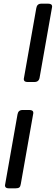

<svg xmlns="http://www.w3.org/2000/svg" viewBox="-20 -876 303 1042"><path d="M167 -431H129Q109 -431 109 -447L177 -832Q181 -856 204 -856H242Q263 -856 263 -840L195 -455Q191 -431 167 -431ZM65 146H27Q7 146 7 130L75 -255Q79 -279 102 -279H140Q161 -279 161 -263L93 122Q91 136 85 141Q79 146 65 146Z"/></svg>

Font: YamahaIndonesia935. App
Style: Italic
Weight: 400
Italic angle: -10°
Designer: Dalton Maag Ltd
Foundry: Dalton Maag Ltd
Version: Version 1.002; January 01, 2024; Regular/Italic